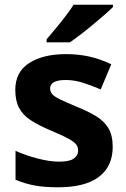

<svg xmlns="http://www.w3.org/2000/svg" viewBox="-20 -786 537 816"><path d="M459 -162Q459 -79 400.5 -34.5Q342 10 226 10Q169 10 128 2.5Q87 -5 46 -22V-145Q90 -125 141 -112Q192 -99 231 -99Q275 -99 293.5 -112Q312 -125 312 -146Q312 -160 304.5 -171Q297 -182 272 -196Q247 -210 194 -232Q143 -254 110 -275.5Q77 -297 61 -327.5Q45 -358 45 -404Q45 -480 104 -518Q163 -556 261 -556Q312 -556 358 -546Q404 -536 453 -513L408 -406Q368 -423 332 -434.5Q296 -446 259 -446Q226 -446 209.5 -437Q193 -428 193 -410Q193 -397 201.5 -386.5Q210 -376 234.5 -364Q259 -352 307 -332Q354 -313 388 -292.5Q422 -272 440.5 -241.5Q459 -211 459 -162ZM460 -756Q446 -742 423 -722Q400 -702 373.5 -680Q347 -658 321.5 -638.5Q296 -619 277 -606H178V-619Q194 -638 215.5 -663.5Q237 -689 258 -716.5Q279 -744 293 -766H460Z"/></svg>

Font: Noto Sans Bassa Vah
Style: Regular
Weight: 400
Designer: Monotype Design Team
Foundry: Monotype Imaging Inc.
Version: Version 2.002